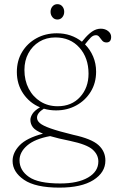

<svg xmlns="http://www.w3.org/2000/svg" viewBox="-20 -626 554 900"><path d="M323.5 6Q409 24.5 441.5 54Q474 83.5 474 126.5Q474 182.5 417.8 218Q361.5 253.5 258.5 253.5Q146 253.5 92.5 216.8Q39 180 39 128.5Q39 89.5 71.8 55.2Q104.5 21 181.5 0.5Q146.5 -13.5 134.5 -29Q122.5 -44.5 122.5 -64.5Q122.5 -77 132.2 -92.5Q142 -108 167.5 -123Q119 -143 89 -187Q59 -231 59 -288.5Q59 -341.5 83.5 -382.2Q108 -423 150.5 -446.5Q193 -470 246.5 -470Q314 -470 364 -430.5L372.5 -440.5Q391.5 -464 411.2 -477.8Q431 -491.5 452.5 -491.5Q473 -491.5 487 -480.2Q501 -469 501 -453Q501 -427 479 -427Q466.5 -427 459.2 -435.5Q452 -444 445.8 -452.5Q439.5 -461 430 -461Q416 -461 404.8 -449.2Q393.5 -437.5 378.5 -418Q402.5 -394 416.5 -361.2Q430.5 -328.5 430.5 -290Q430.5 -237 405.2 -196Q380 -155 337.5 -131.8Q295 -108.5 242.5 -108.5Q213 -108.5 185.5 -116.5Q153.5 -96.5 153.5 -74.5Q153.5 -60.5 167 -48.8Q180.5 -37 217.2 -24Q254 -11 323.5 6ZM239.5 -450.5Q197 -450.5 164.2 -430.5Q131.5 -410.5 113 -376.2Q94.5 -342 94.5 -298Q94.5 -249 114.5 -210.5Q134.5 -172 169.8 -150Q205 -128 250.5 -128Q315.5 -128 355.2 -171.2Q395 -214.5 395 -280.5Q395 -355 352.2 -402.8Q309.5 -450.5 239.5 -450.5ZM71.5 125.5Q71.5 172.5 115.5 203.2Q159.5 234 262 234Q345 234 393 206Q441 178 441 131Q441 99 414 75Q387 51 309 34.5Q251.5 23 215 12Q143.5 25 107.5 56Q71.5 87 71.5 125.5ZM249 -534.5Q235 -534.5 226 -545.2Q217 -556 217 -570.5Q217 -585.5 226 -596Q235 -606.5 249 -606.5Q263.5 -606.5 272.2 -596Q281 -585.5 281 -570.5Q281 -556 272.2 -545.2Q263.5 -534.5 249 -534.5Z"/></svg>

Font: Fraunces 9pt Thin
Style: Regular
Weight: 100
Version: Version 1.000;[b76b70a41]